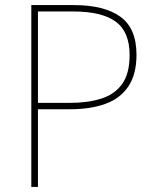

<svg xmlns="http://www.w3.org/2000/svg" viewBox="-20 -734 613 754"><path d="M270 -714Q389 -714 452.5 -668.5Q516 -623 516 -519Q516 -442 484 -394.5Q452 -347 393.5 -326Q335 -305 256 -305H129V0H103V-714ZM266 -689H129V-330H254Q324 -330 377 -346.5Q430 -363 459.5 -404Q489 -445 489 -518Q489 -609 434.5 -649Q380 -689 266 -689Z"/></svg>

Font: Noto Sans Lao Looped Thin
Style: Regular
Weight: 100
Designer: Mark Frömberg, Ben Mitchell
Foundry: The Fontpad Ltd
Version: Version 1.002; ttfautohint (v1.8.4.7-5d5b)